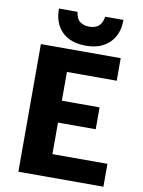

<svg xmlns="http://www.w3.org/2000/svg" viewBox="-102 -1031 820 1101"><g transform="rotate(10 308.0 -481.0)"><path d="M338.4 -778.8Q246.6 -778.8 198 -828.9Q149.4 -878.9 150.4 -961.9H258.3Q259.8 -952.6 260.7 -947.3Q261.7 -941.9 266.8 -929.4Q272 -917 279.8 -909.7Q287.6 -902.3 302.7 -896Q317.9 -889.6 338.4 -889.6Q404.8 -889.6 417.5 -952.1Q418 -954.6 418.9 -958.5L419.4 -961.9H525.4Q526.9 -879.9 477.1 -829.3Q427.2 -778.8 338.4 -778.8ZM83.5 0V-743.2H548.3V-611.8H258.3V-444.3H478V-316.9H258.3V-133.3H578.6V0Z"/></g></svg>

Font: HaufeMerriweatherSans
Style: Bold
Weight: 700
Designer: Eben Sorkin
Foundry: Eben Sorkin
Version: Version 1.56